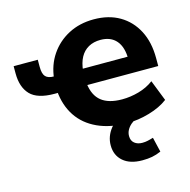

<svg xmlns="http://www.w3.org/2000/svg" viewBox="-104 -606 897 907"><g transform="rotate(-15 345.0 -152.5)"><path d="M461 11Q377 11 315 -17.5Q253 -46 218.5 -98Q184 -150 178 -221L190 -212H163Q80 -212 45 -248.5Q10 -285 10 -353V-388H128V-353Q128 -319 140.5 -305.5Q153 -292 182 -292H195L179 -281Q186 -347 220 -397Q254 -447 308.5 -475.5Q363 -504 432 -504Q505 -504 558 -473Q611 -442 640.5 -385.5Q670 -329 670 -251V-212H314L322 -220Q329 -160 364.5 -132Q400 -104 465 -104Q506 -104 547 -115.5Q588 -127 620 -151L660 -49Q623 -21 568 -5Q513 11 461 11ZM438 -402Q404 -402 379 -388Q354 -374 339.5 -347.5Q325 -321 321 -281L314 -292H558L542 -278Q542 -339 515 -370.5Q488 -402 438 -402ZM483 199Q423 199 389.5 170Q356 141 356 92Q356 48 385.5 11Q415 -26 463 -45L507 0Q491 7 478 18.5Q465 30 458 43.5Q451 57 451 72Q451 95 466 107Q481 119 504 119Q519 119 531.5 116Q544 113 558 109L575 181Q552 191 531 195Q510 199 483 199Z"/></g></svg>

Font: Nunito Sans 11pt ExtraBold
Style: Regular
Weight: 800
Version: Version 3.101;gftools[0.9.27]